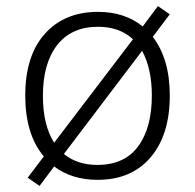

<svg xmlns="http://www.w3.org/2000/svg" viewBox="-20 -581 640 631"><path d="M482 -460Q538 -387 538 -267Q538 -138 475 -64Q412 10 301 10Q216 10 158 -34L110 30L71 3L124 -67Q63 -139 63 -267Q63 -398 127.5 -470Q192 -542 302 -542Q390 -542 449 -494L499 -561L538 -534ZM158 -112 417 -452Q373 -493 302 -493Q215 -493 168 -433Q121 -373 121 -266Q121 -170 158 -112ZM447 -414 190 -75Q234 -39 300 -39Q389 -39 434 -100Q479 -161 479 -267Q479 -355 447 -414Z"/></svg>

Font: Noto Sans Mono UI Light
Style: Regular
Weight: 300
Monospace: yes
Designer: Monotype Design team
Foundry: Monotype Imaging Inc.
Version: Version 1.000